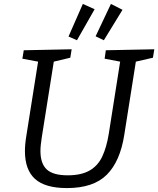

<svg xmlns="http://www.w3.org/2000/svg" viewBox="-20 -949 806 978"><path d="M519 -693 766 -698 759 -655 672 -635 613 -262Q592 -127 524 -59Q456 9 321 9Q210 9 158.5 -37.5Q107 -84 107 -179Q107 -214 114 -256L174 -635L94 -650L101 -693L345 -698L338 -655L254 -635L193 -251Q190 -231 188 -213.5Q186 -196 186 -180Q186 -116 218 -86Q250 -56 325 -56Q394 -56 436.5 -80.5Q479 -105 501 -152Q523 -199 534 -267L592 -635L513 -650ZM509 -744 467 -764 545 -929 604 -899ZM372 -744 329 -763 402 -929 462 -902Z"/></svg>

Font: Bitter
Style: Italic
Weight: 400
Italic angle: -9°
Designer: Sol Matas, and Bitter project Authors
Foundry: Sol Matas
Version: Version 2.001